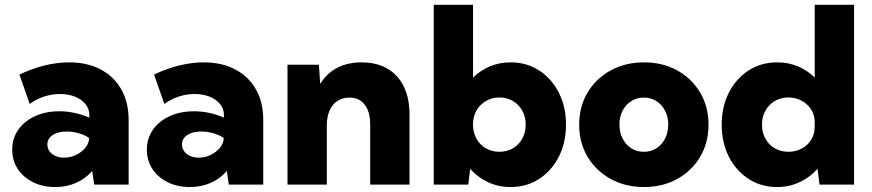

<svg xmlns="http://www.w3.org/2000/svg" viewBox="-20 -752 3553 782"><path d="M503.9 0H363.8L355.5 -55.7Q328.6 -24.4 290 -7.3Q251.5 9.8 205.1 9.8Q154.3 9.8 114.7 -9.8Q75.2 -29.3 52.5 -63.7Q29.8 -98.1 29.8 -142.1Q29.8 -188.5 54.4 -223.6Q79.1 -258.8 122.6 -278.8Q166 -298.8 221.7 -298.8Q253.4 -298.8 284.4 -292Q315.4 -285.2 343.8 -272.9V-283.2Q343.8 -309.1 328.1 -328.1Q312.5 -347.2 285.6 -358.2Q258.8 -369.1 224.6 -369.1Q190.9 -369.1 159.2 -358.6Q127.4 -348.1 101.1 -328.6L59.1 -448.2Q110.8 -473.1 162.4 -485.6Q213.9 -498 261.7 -498Q335.4 -498 389.9 -469.2Q444.3 -440.4 474.1 -387.9Q503.9 -335.4 503.9 -263.7ZM241.2 -109.9Q266.1 -109.9 289.3 -120.8Q312.5 -131.8 327.4 -149.9Q342.3 -168 342.8 -188.5V-190.4Q323.2 -203.1 299.3 -209.7Q275.4 -216.3 251.5 -216.3Q215.8 -216.3 194.3 -201.9Q172.9 -187.5 172.9 -163.6Q172.9 -148.4 181.6 -136Q190.4 -123.5 206.1 -116.7Q221.7 -109.9 241.2 -109.9Z M1052.2 0H912.1L903.8 -55.7Q877 -24.4 838.4 -7.3Q799.8 9.8 753.4 9.8Q702.6 9.8 663.1 -9.8Q623.5 -29.3 600.8 -63.7Q578.1 -98.1 578.1 -142.1Q578.1 -188.5 602.8 -223.6Q627.4 -258.8 670.9 -278.8Q714.4 -298.8 770 -298.8Q801.8 -298.8 832.8 -292Q863.8 -285.2 892.1 -272.9V-283.2Q892.1 -309.1 876.5 -328.1Q860.8 -347.2 834 -358.2Q807.1 -369.1 772.9 -369.1Q739.3 -369.1 707.5 -358.6Q675.8 -348.1 649.4 -328.6L607.4 -448.2Q659.2 -473.1 710.7 -485.6Q762.2 -498 810.1 -498Q883.8 -498 938.2 -469.2Q992.7 -440.4 1022.5 -387.9Q1052.2 -335.4 1052.2 -263.7ZM789.6 -109.9Q814.5 -109.9 837.6 -120.8Q860.8 -131.8 875.7 -149.9Q890.6 -168 891.1 -188.5V-190.4Q871.6 -203.1 847.7 -209.7Q823.7 -216.3 799.8 -216.3Q764.2 -216.3 742.7 -201.9Q721.2 -187.5 721.2 -163.6Q721.2 -148.4 730 -136Q738.8 -123.5 754.4 -116.7Q770 -109.9 789.6 -109.9Z M1647.9 0H1487.8V-244.6Q1487.8 -296.9 1465.6 -325.7Q1443.4 -354.5 1402.8 -354.5Q1375 -354.5 1354.2 -340.8Q1333.5 -327.1 1322.3 -301.8Q1311 -276.4 1311 -240.7V0H1150.9V-488.3H1278.8L1284.2 -410.2Q1310.1 -453.1 1353 -475.6Q1396 -498 1453.1 -498Q1544.4 -498 1596.2 -441.7Q1647.9 -385.3 1647.9 -285.6Z M1887.2 0H1746.6V-732.4H1906.7V-436Q1936.5 -465.3 1975.3 -481.7Q2014.2 -498 2059.6 -498Q2125 -498 2175.8 -465.1Q2226.6 -432.1 2255.9 -374.8Q2285.2 -317.4 2285.2 -244.1Q2285.2 -170.9 2255.9 -113.5Q2226.6 -56.2 2175.8 -23.2Q2125 9.8 2059.6 9.8Q2009.8 9.8 1967.5 -10Q1925.3 -29.8 1895 -64.5ZM2013.7 -133.8Q2044.9 -133.8 2069.1 -147.9Q2093.3 -162.1 2107.2 -187.3Q2121.1 -212.4 2121.1 -244.6Q2121.1 -276.4 2107.2 -301.3Q2093.3 -326.2 2069.1 -340.6Q2044.9 -355 2013.7 -355Q1984.9 -355 1961.2 -341.8Q1937.5 -328.6 1923.3 -306.2Q1909.2 -283.7 1906.7 -254.9V-234.9Q1909.2 -205.1 1923.3 -182.4Q1937.5 -159.7 1961.2 -146.7Q1984.9 -133.8 2013.7 -133.8Z M2603 9.8Q2526.9 9.8 2467 -23.2Q2407.2 -56.2 2373 -113.5Q2338.9 -170.9 2338.9 -244.1Q2338.9 -317.4 2373 -374.8Q2407.2 -432.1 2467 -465.1Q2526.9 -498 2603 -498Q2679.2 -498 2738.5 -465.1Q2797.9 -432.1 2831.8 -374.8Q2865.7 -317.4 2865.7 -244.1Q2865.7 -170.9 2831.8 -113.5Q2797.9 -56.2 2738.5 -23.2Q2679.2 9.8 2603 9.8ZM2602.5 -133.8Q2630.9 -133.8 2653.3 -147.9Q2675.8 -162.1 2688.7 -187.5Q2701.7 -212.9 2701.7 -245.1Q2701.7 -276.4 2688.7 -301.3Q2675.8 -326.2 2653.3 -340.3Q2630.9 -354.5 2602.5 -354.5Q2573.7 -354.5 2551.3 -340.3Q2528.8 -326.2 2515.9 -301.3Q2502.9 -276.4 2502.9 -245.1Q2502.9 -212.9 2515.9 -187.5Q2528.8 -162.1 2551.3 -147.9Q2573.7 -133.8 2602.5 -133.8Z M3458.5 0H3317.9L3309.6 -64.9Q3279.8 -30.3 3237.3 -10.3Q3194.8 9.8 3145 9.8Q3080.1 9.8 3029.1 -23.2Q2978 -56.2 2948.7 -113.5Q2919.4 -170.9 2919.4 -244.1Q2919.4 -317.4 2948.7 -374.8Q2978 -432.1 3029.1 -465.1Q3080.1 -498 3145 -498Q3190.9 -498 3230 -481.7Q3269 -465.3 3298.3 -436V-732.4H3458.5ZM3191.4 -133.8Q3220.7 -133.8 3245.1 -146.7Q3269.5 -159.7 3283.9 -182.9Q3298.3 -206.1 3298.3 -235.8V-253.9Q3298.3 -283.2 3283.9 -305.9Q3269.5 -328.6 3245.1 -341.8Q3220.7 -355 3191.4 -355Q3160.2 -355 3135.7 -340.6Q3111.3 -326.2 3097.4 -301Q3083.5 -275.9 3083.5 -244.1Q3083.5 -212.4 3097.4 -187.3Q3111.3 -162.1 3135.7 -147.9Q3160.2 -133.8 3191.4 -133.8Z"/></svg>

Font: Kumbh Sans ExtraBold
Style: Regular
Weight: 800
Version: Version 1.005